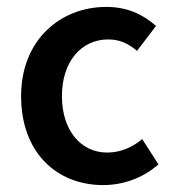

<svg xmlns="http://www.w3.org/2000/svg" viewBox="-20 -523 502 555"><path d="M41 -245C41 -82 144 12 278 12C334 12 392 -7 438 -48L391 -121C364 -98 329 -82 290 -82C213 -82 159 -147 159 -245C159 -344 214 -409 293 -409C325 -409 350 -398 376 -376L431 -448C395 -480 350 -503 287 -503C156 -503 41 -409 41 -245Z"/></svg>

Font: DAIFUKU Sans Semibold
Style: Regular
Weight: 600
Designer: Original font ‘Source Sans 3’ : Paul D. Hunt
Foundry: Daifuku
Version: Version 1.000